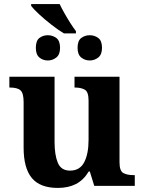

<svg xmlns="http://www.w3.org/2000/svg" viewBox="-20 -913 707 943"><path d="M294 -749Q267 -765 233.5 -791Q200 -817 172 -843Q144 -869 133 -884V-893H273Q282 -874 296 -849Q310 -824 325 -800.5Q340 -777 353 -760V-749ZM215 -616Q191 -616 173.5 -630.5Q156 -645 156 -678Q156 -713 173.5 -726.5Q191 -740 215 -740Q238 -740 256.5 -726.5Q275 -713 275 -678Q275 -645 256.5 -630.5Q238 -616 215 -616ZM421 -616Q397 -616 379 -630.5Q361 -645 361 -678Q361 -713 379 -726.5Q397 -740 421 -740Q444 -740 462.5 -726.5Q481 -713 481 -678Q481 -645 462.5 -630.5Q444 -616 421 -616ZM264 10Q177 10 136.5 -38.5Q96 -87 96 -188V-412Q96 -455 81 -469Q66 -483 29 -483H26V-536H248V-216Q248 -152 264 -113.5Q280 -75 324 -75Q372 -75 393.5 -116Q415 -157 415 -227V-419Q415 -462 396.5 -472.5Q378 -483 349 -483H346V-536H567V-116Q567 -73 586 -63Q605 -53 634 -53H642V0H443L421 -71H416Q390 -28 352.5 -9Q315 10 264 10Z"/></svg>

Font: Noto Serif
Style: Bold
Weight: 700
Designer: Monotype Design Team
Foundry: Monotype Imaging Inc.
Version: Version 2.014